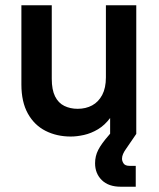

<svg xmlns="http://www.w3.org/2000/svg" viewBox="-20 -507 603 727"><path d="M248 10Q195 10 152.5 -11.5Q110 -33 85.5 -77Q61 -121 61 -187V-487H176V-209Q176 -167 188.5 -142Q201 -117 223.5 -106Q246 -95 274 -95Q305 -95 329 -108Q353 -121 367 -147.5Q381 -174 381 -214V-487H496V0H397V-134H429Q419 -90 398 -61.5Q377 -33 351 -17.5Q325 -2 298 4Q271 10 248 10ZM437 200Q391 200 365.5 175Q340 150 340 111Q340 84 352 60.5Q364 37 393 4L442 -55L496 0L455 60Q450 67 446 76Q442 85 442 94Q442 103 448 112Q454 121 471 121H494V200Z"/></svg>

Font: SUSE SemiBold
Style: Regular
Weight: 600
Designer: Rene Bieder
Foundry: SUSE
Version: Version 1.000